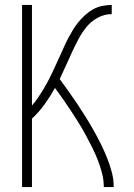

<svg xmlns="http://www.w3.org/2000/svg" viewBox="-20 -755 540 775"><path d="M69 0V-735H109V-329Q122 -344 133 -360Q144 -376 154 -392.5Q164 -409 173 -426Q182 -443 190.5 -461Q199 -479 207 -496.5Q215 -514 223 -531.5Q231 -549 239 -567Q247 -585 256 -602Q265 -619 275 -635.5Q285 -652 297.5 -667Q310 -682 324.5 -695Q339 -708 356 -717.5Q373 -727 392.5 -731Q412 -735 431 -735V-698Q401 -698 374.5 -683.5Q348 -669 329.5 -646.5Q311 -624 297 -597.5Q283 -571 270.5 -544Q258 -517 246 -490Q234 -463 221 -436Q239 -411 257 -386Q275 -361 292 -335.5Q309 -310 325.5 -283.5Q342 -257 357 -230.5Q372 -204 386 -176Q400 -148 411.5 -119.5Q423 -91 431 -61Q439 -31 439 0H399Q399 -28 392 -55.5Q385 -83 374.5 -109.5Q364 -136 351.5 -161Q339 -186 325.5 -211Q312 -236 297 -260Q282 -284 266.5 -307.5Q251 -331 235 -354Q219 -377 202 -400Q183 -366 160 -334Q137 -302 109 -276V0Z"/></svg>

Font: Iosevka Term Curly Extralight
Style: Regular
Weight: 200
Designer: Belleve Invis
Foundry: Belleve Invis
Version: Version 32.3.0